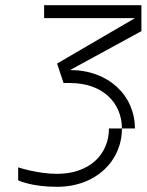

<svg xmlns="http://www.w3.org/2000/svg" viewBox="-20 -720 565 740"><path d="M225 -400H250C374 -400 449 -326 450 -225H500C500 -350 400 -450 250 -450L525 -600V-700H150V-650H500L200 -475ZM50 -25C50 -25 100 0 200 0C350 0 450 -100 450 -225H400C400 -125 325 -50 200 -50C125 -50 50 -75 50 -75Z"/></svg>

Font: LS-VG5000 Light Shifted
Style: Regular
Weight: 400
Designer: Justin Bihan, 2021
Foundry: Justin Bihan, 2021
Version: Version 1.000;Glyphs 3.1.2 (3151)